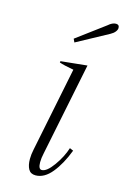

<svg xmlns="http://www.w3.org/2000/svg" viewBox="-112 -761 537 824"><g transform="rotate(15 156.5 -349.0)"><path d="M139 -599 264 -692Q282 -708 298 -708Q313 -708 313 -693Q313 -685 306 -676Q299 -667 286 -660L146 -584ZM91 -52Q91 -72 96 -95L172 -470Q127 -478 108 -485L109 -491L226 -503L142 -90Q137 -68 137 -50Q137 -19 152 -19Q174 -19 203 -59.5Q232 -100 245 -141L261 -134Q237 -71 204 -30.5Q171 10 132 10Q110 10 100.5 -7Q91 -24 91 -52Z"/></g></svg>

Font: Trirong ExtraLight
Style: Italic
Weight: 275
Italic angle: -12°
Designer: Katatrad Team
Foundry: CadsonDemak
Version: Version 1.003